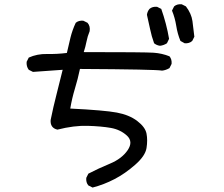

<svg xmlns="http://www.w3.org/2000/svg" viewBox="-20 -803 1040 890"><path d="M409.2 66.4 389.6 56.6Q377.9 43 379.9 21.5L389.6 2Q434.6 -21.5 489.7 -44.4Q544.9 -67.4 571.8 -106.9Q598.6 -146.5 568.4 -174.3Q538.1 -202.1 494.1 -210Q450.2 -217.8 386.7 -219.7Q323.2 -221.7 246.1 -202.1Q211.9 -210 214.8 -247.1Q226.6 -305.7 241.7 -364.3Q256.8 -422.9 270.5 -479.5L132.8 -469.7L113.3 -479.5Q101.6 -495.1 103.5 -516.6L113.3 -536.1Q152.3 -553.7 198.2 -552.7Q244.1 -551.8 290 -557.6Q297.9 -592.8 306.6 -628.4Q315.4 -664.1 331.1 -697.3Q344.7 -709 366.2 -707L385.7 -697.3Q399.4 -681.6 395.5 -658.2Q385.7 -634.8 380.9 -609.9Q376 -585 368.2 -561.5Q653.3 -561.5 692.4 -558.6Q731.4 -555.7 765.6 -542Q777.3 -528.3 775.4 -506.8L765.6 -487.3Q749 -477.5 731.4 -475.6Q702.1 -481.4 350.6 -483.4Q340.8 -436.5 327.1 -391.6Q313.5 -346.7 305.7 -299.8Q463.9 -292 521.5 -281.2Q579.1 -270.5 616.2 -242.2Q653.3 -213.9 659.2 -183.6Q665 -153.3 659.2 -116.7Q653.3 -80.1 606.4 -39.1Q559.6 2 510.7 27.3Q461.9 52.7 409.2 66.4ZM721.7 -590.8Q706.1 -592.8 694.3 -602.5Q682.6 -634.8 675.8 -668Q668.9 -701.2 661.1 -734.4Q663.1 -750 672.9 -761.7Q686.5 -773.4 708 -771.5L727.5 -761.7Q739.3 -728.5 748.5 -693.4Q757.8 -658.2 763.7 -623L753.9 -602.5Q739.3 -592.8 721.7 -590.8ZM835.9 -602.5 816.4 -613.3Q802.7 -646.5 796.9 -683.6Q791 -720.7 777.3 -753.9L787.1 -773.4Q800.8 -785.2 822.3 -783.2L841.8 -773.4Q867.2 -740.2 872.1 -705.1Q877 -669.9 880.9 -632.8L871.1 -613.3Q857.4 -600.6 835.9 -602.5Z"/></svg>

Font: JasonHandwriting2
Style: Regular
Weight: 400
Version: Version 1.05.10